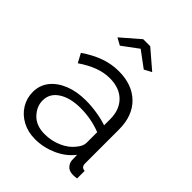

<svg xmlns="http://www.w3.org/2000/svg" viewBox="-210 -843 965 965"><g transform="rotate(45 272.5 -360.0)"><path d="M33 -150Q33 -198 61 -233.5Q89 -269 138.5 -289Q188 -309 253 -309Q291 -309 332 -302.5Q373 -296 405 -285V-329Q405 -395 366 -434Q327 -473 258 -473Q217 -473 176 -457.5Q135 -442 91 -412L65 -460Q116 -495 165 -512.5Q214 -530 265 -530Q361 -530 417 -475Q473 -420 473 -323V-82Q473 -55 498 -54V0Q476 3 467 2Q442 1 429 -14Q416 -29 415 -46L414 -84Q379 -39 323 -14.5Q267 10 209 10Q158 10 118 -11.5Q78 -33 55.5 -69.5Q33 -106 33 -150ZM382 -110Q405 -137 405 -160V-236Q336 -263 261 -263Q188 -263 143 -234Q98 -205 98 -155Q98 -112 131.5 -77Q165 -42 225 -42Q274 -42 316.5 -61Q359 -80 382 -110ZM140 -645 238 -730H288L387 -645L348 -624L263 -687L178 -624Z"/></g></svg>

Font: Raleway
Style: Regular
Weight: 400
Designer: Matt McInerney, Pablo Impallari, Rodrigo Fuenzalida
Foundry: Matt McInerney, Pablo Impallari, Rodrigo Fuenzalida
Version: Version 4.101;RELEASE